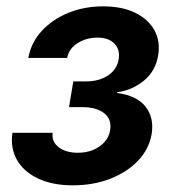

<svg xmlns="http://www.w3.org/2000/svg" viewBox="-20 -568 546 596"><path d="M206.1 7.3Q142.1 7.3 97.4 -14.2Q52.7 -35.6 32.2 -72.5Q11.7 -109.4 18.6 -155.8H143.6Q139.6 -128.4 162.1 -111.1Q184.6 -93.8 221.7 -93.8Q248 -93.8 269.5 -102.8Q291 -111.8 304.9 -127.7Q318.8 -143.6 321.8 -163.6Q327.6 -196.8 304 -216.1Q280.3 -235.4 235.4 -235.4H194.3L207.5 -315.4H248Q288.1 -315.4 315.9 -334.2Q343.8 -353 348.6 -385.3Q353 -414.1 335.2 -432.6Q317.4 -451.2 282.7 -451.2Q248 -451.2 220.9 -434.1Q193.8 -417 188.5 -388.2H67.9Q76.2 -435.1 108.9 -471.2Q141.6 -507.3 191.4 -527.8Q241.2 -548.3 300.8 -548.3Q358.9 -548.3 399.7 -528.3Q440.4 -508.3 459.5 -473.9Q478.5 -439.5 470.7 -395Q462.9 -347.7 427 -317.9Q391.1 -288.1 343.8 -281.7L343.3 -279.3Q404.8 -271.5 431.9 -236.8Q459 -202.1 450.7 -151.9Q442.9 -105.5 408.9 -69.6Q375 -33.7 322.5 -13.2Q270 7.3 206.1 7.3Z"/></svg>

Font: Inter 17pt SemiBold
Style: Italic
Weight: 600
Italic angle: -9.3988°
Version: Version 4.001;git-66647c0bb